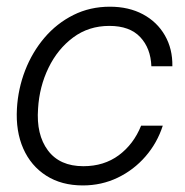

<svg xmlns="http://www.w3.org/2000/svg" viewBox="-20 -546 554 576"><path d="M228.5 10.3Q164.6 10.3 118.7 -19Q72.8 -48.3 49.8 -100.3Q26.9 -152.3 30.8 -220.2Q34.2 -279.8 55.4 -334.7Q76.7 -389.6 113.5 -432.9Q150.4 -476.1 200.2 -501Q250 -525.9 309.6 -525.9Q366.2 -525.9 408.7 -503.2Q451.2 -480.5 474.6 -439.9Q498 -399.4 497.1 -347.2H434.1Q432.1 -401.4 400.6 -434.8Q369.1 -468.3 308.1 -468.3Q246.1 -468.3 199.5 -433.6Q152.8 -398.9 125.5 -342.5Q98.1 -286.1 94.2 -220.2Q88.4 -142.1 123.8 -94.7Q159.2 -47.4 230 -47.4Q292 -47.4 336.4 -80.3Q380.9 -113.3 403.3 -168.9H468.3Q451.7 -117.2 416.5 -76.7Q381.3 -36.1 333 -12.9Q284.7 10.3 228.5 10.3Z"/></svg>

Font: Inter Display Light
Style: Italic
Weight: 300
Italic angle: -9.39999°
Designer: Rasmus Andersson
Foundry: rsms
Version: Version 4.000;git-a52131595